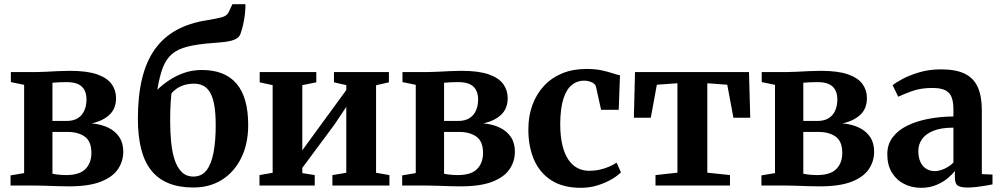

<svg xmlns="http://www.w3.org/2000/svg" viewBox="-20 -888 4789 919"><path d="M309.5 4Q283 4 253 3Q223 2 195 1Q167 0 146.5 0H30.5V-48.5L95.5 -59.5V-482L32 -495V-543H150.5Q169.5 -543 198 -544.5Q226.5 -546 257.5 -547.5Q288.5 -549 314 -549Q397.5 -549 445.8 -531.8Q494 -514.5 514.8 -485Q535.5 -455.5 535.5 -419Q535.5 -367.5 503.2 -338Q471 -308.5 418.5 -297.5Q464 -293.5 498 -277Q532 -260.5 551 -232Q570 -203.5 570 -162Q570 -116 544.5 -78.2Q519 -40.5 462 -18.2Q405 4 309.5 4ZM296 -50Q360.5 -50 389 -79Q417.5 -108 417.5 -155.5Q417.5 -211.5 385.8 -234Q354 -256.5 304 -256.5H231V-56.5Q237.5 -55 247.8 -53.5Q258 -52 270.5 -51Q283 -50 296 -50ZM231 -309H297.5Q332.5 -309 353.8 -323.2Q375 -337.5 384.5 -360.8Q394 -384 394 -412Q394 -437 384.8 -455.8Q375.5 -474.5 354.8 -484.8Q334 -495 298 -495Q280 -495 263 -494.2Q246 -493.5 231 -492Z M905.5 9.5Q836 9.5 785.5 -11.5Q735 -32.5 702.8 -73.8Q670.5 -115 655.2 -176.8Q640 -238.5 640 -320Q640 -429 660 -511.5Q680 -594 720.8 -651.5Q761.5 -709 823.8 -743.5Q886 -778 970 -791Q1015.5 -798.5 1041 -805.2Q1066.5 -812 1074.5 -830L1092.5 -868H1155Q1155 -842.5 1151.8 -816.5Q1148.5 -790.5 1143 -767Q1137.5 -743.5 1130.5 -724.5Q1124 -708.5 1106.5 -700.2Q1089 -692 1061.5 -688.2Q1034 -684.5 996.5 -682Q924 -676.5 877.2 -664.8Q830.5 -653 802.5 -628.8Q774.5 -604.5 759 -563.5Q743.5 -522.5 733 -458.5Q756.5 -481.5 788.8 -503.2Q821 -525 860.8 -539Q900.5 -553 946 -553Q1001 -553 1042.5 -536.8Q1084 -520.5 1112 -487.8Q1140 -455 1154 -405.5Q1168 -356 1168 -289.5Q1168 -200.5 1135.2 -133.2Q1102.5 -66 1043.5 -28.2Q984.5 9.5 905.5 9.5ZM906 -43Q945.5 -43 968.8 -73.2Q992 -103.5 1002.2 -158.8Q1012.5 -214 1012.5 -287.5Q1012.5 -346.5 1005.5 -385.2Q998.5 -424 985 -446.2Q971.5 -468.5 952.2 -478Q933 -487.5 908.5 -487.5Q882.5 -487.5 861.2 -480.8Q840 -474 824.8 -463.2Q809.5 -452.5 800.5 -440.5Q798.5 -422 797 -400Q795.5 -378 795 -354.8Q794.5 -331.5 794.5 -309Q794.5 -257.5 799 -209.8Q803.5 -162 815.5 -124.5Q827.5 -87 849.5 -65Q871.5 -43 906 -43Z M1222 0V-50L1285 -61V-480.5L1223 -494V-543H1494V-494L1427 -480.5V-168.5L1483 -245.5L1637.5 -457V-480.5L1578.5 -494V-543H1841.5V-494L1780 -480V-61L1844 -50V0H1571V-50L1637.5 -61V-376.5L1581 -292L1427 -84.5V-59.5L1486.5 -50V0Z M2184 4Q2157.5 4 2127.5 3Q2097.5 2 2069.5 1Q2041.5 0 2021 0H1905V-48.5L1970 -59.5V-482L1906.5 -495V-543H2025Q2044 -543 2072.5 -544.5Q2101 -546 2132 -547.5Q2163 -549 2188.5 -549Q2272 -549 2320.2 -531.8Q2368.5 -514.5 2389.2 -485Q2410 -455.5 2410 -419Q2410 -367.5 2377.8 -338Q2345.5 -308.5 2293 -297.5Q2338.5 -293.5 2372.5 -277Q2406.5 -260.5 2425.5 -232Q2444.5 -203.5 2444.5 -162Q2444.5 -116 2419 -78.2Q2393.5 -40.5 2336.5 -18.2Q2279.5 4 2184 4ZM2170.5 -50Q2235 -50 2263.5 -79Q2292 -108 2292 -155.5Q2292 -211.5 2260.2 -234Q2228.5 -256.5 2178.5 -256.5H2105.5V-56.5Q2112 -55 2122.2 -53.5Q2132.5 -52 2145 -51Q2157.5 -50 2170.5 -50ZM2105.5 -309H2172Q2207 -309 2228.2 -323.2Q2249.5 -337.5 2259 -360.8Q2268.5 -384 2268.5 -412Q2268.5 -437 2259.2 -455.8Q2250 -474.5 2229.2 -484.8Q2208.5 -495 2172.5 -495Q2154.5 -495 2137.5 -494.2Q2120.5 -493.5 2105.5 -492Z M2760 11Q2674.5 11 2618.8 -25Q2563 -61 2536 -123.8Q2509 -186.5 2509 -266.5Q2508.5 -331 2528 -384.5Q2547.5 -438 2583.8 -477Q2620 -516 2671.2 -537Q2722.5 -558 2786.5 -558Q2828.5 -558 2858.8 -551.5Q2889 -545 2910.8 -537.8Q2932.5 -530.5 2947.5 -527.5L2941.5 -362.5H2857L2833 -471.5Q2831 -481.5 2822.2 -488.2Q2813.5 -495 2801 -498.5Q2788.5 -502 2775.5 -502Q2742 -502 2716.5 -481Q2691 -460 2676.5 -414.5Q2662 -369 2661.5 -295Q2661.5 -238.5 2671.2 -196Q2681 -153.5 2699.2 -125.8Q2717.5 -98 2743 -84.2Q2768.5 -70.5 2799 -70.5Q2826.5 -70.5 2851 -76Q2875.5 -81.5 2896 -90.5Q2916.5 -99.5 2931.5 -109.5L2952 -63.5Q2938.5 -48.5 2909.8 -31.2Q2881 -14 2842.5 -1.5Q2804 11 2760 11Z M3117.5 0V-50L3222.5 -61.5V-489.5L3124 -482.5L3095 -324.5H3014L3019.5 -543H3565L3571 -324.5H3490.5L3461 -482.5L3365.5 -489.5V-61.5L3474 -50V0Z M3903.5 4Q3877 4 3847 3Q3817 2 3789 1Q3761 0 3740.5 0H3624.5V-48.5L3689.5 -59.5V-482L3626 -495V-543H3744.5Q3763.5 -543 3792 -544.5Q3820.5 -546 3851.5 -547.5Q3882.5 -549 3908 -549Q3991.5 -549 4039.8 -531.8Q4088 -514.5 4108.8 -485Q4129.5 -455.5 4129.5 -419Q4129.5 -367.5 4097.2 -338Q4065 -308.5 4012.5 -297.5Q4058 -293.5 4092 -277Q4126 -260.5 4145 -232Q4164 -203.5 4164 -162Q4164 -116 4138.5 -78.2Q4113 -40.5 4056 -18.2Q3999 4 3903.5 4ZM3890 -50Q3954.5 -50 3983 -79Q4011.5 -108 4011.5 -155.5Q4011.5 -211.5 3979.8 -234Q3948 -256.5 3898 -256.5H3825V-56.5Q3831.5 -55 3841.8 -53.5Q3852 -52 3864.5 -51Q3877 -50 3890 -50ZM3825 -309H3891.5Q3926.5 -309 3947.8 -323.2Q3969 -337.5 3978.5 -360.8Q3988 -384 3988 -412Q3988 -437 3978.8 -455.8Q3969.5 -474.5 3948.8 -484.8Q3928 -495 3892 -495Q3874 -495 3857 -494.2Q3840 -493.5 3825 -492Z M4388.5 11Q4344.5 11 4307.8 -7.5Q4271 -26 4249 -62Q4227 -98 4227 -149.5Q4227 -197 4252.8 -231Q4278.5 -265 4323 -286.8Q4367.5 -308.5 4424.2 -319.2Q4481 -330 4543.5 -330.5V-364Q4543.5 -399.5 4535 -422.2Q4526.5 -445 4504.5 -456Q4482.5 -467 4442.5 -467Q4387 -467 4345 -451.8Q4303 -436.5 4279.5 -425L4252.5 -480Q4265.5 -491.5 4298.8 -509.5Q4332 -527.5 4379.8 -541.8Q4427.5 -556 4484 -556Q4555.5 -556 4598.2 -535Q4641 -514 4660.2 -470.5Q4679.5 -427 4679.5 -360V-54.5L4730.5 -52.5V-5.5Q4719.5 -3 4698.8 0.5Q4678 4 4654.5 6.8Q4631 9.5 4610.5 9.5Q4577 9.5 4563.8 0Q4550.5 -9.5 4550.5 -39.5V-70Q4539 -54 4516.2 -35Q4493.5 -16 4461.2 -2.5Q4429 11 4388.5 11ZM4454.5 -69Q4476 -69 4501 -80.5Q4526 -92 4543.5 -110V-277Q4485 -277 4447.8 -262Q4410.5 -247 4393 -221.8Q4375.5 -196.5 4375.5 -165.5Q4375.5 -134.5 4385.5 -112.8Q4395.5 -91 4413.5 -80Q4431.5 -69 4454.5 -69Z"/></svg>

Font: Merriweather 48pt
Style: Bold
Weight: 700
Version: Version 2.100